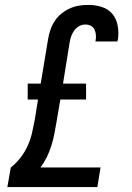

<svg xmlns="http://www.w3.org/2000/svg" viewBox="-20 -763 540 783"><path d="M10 0 24 -80Q47 -98 64.5 -121Q82 -144 93.5 -170Q105 -196 111 -222.5Q117 -249 122 -276L135 -357H93V-422H146L176 -603Q179 -622 185.5 -641Q192 -660 203 -677Q214 -694 230 -707Q246 -720 264.5 -728.5Q283 -737 302.5 -740Q322 -743 341 -743Q369 -743 395.5 -734.5Q422 -726 438.5 -706Q455 -686 460 -658Q465 -630 461 -603Q460 -600 459.5 -598Q459 -596 459 -594H369Q369 -595 369.5 -596Q370 -597 370 -598Q372 -609 371 -621Q370 -633 365 -643Q360 -653 350 -658Q340 -663 328 -663Q315 -663 303 -656.5Q291 -650 283 -639Q275 -628 270.5 -615.5Q266 -603 264 -590L237 -422H331V-357H226L210 -263Q206 -240 201.5 -216.5Q197 -193 189.5 -169Q182 -145 171 -122.5Q160 -100 145 -80H390L377 0Z"/></svg>

Font: Iosevka Slab Medium
Style: Italic
Weight: 500
Italic angle: -9°
Monospace: yes
Designer: Belleve Invis
Foundry: Belleve Invis
Version: Version 11.1.0; ttfautohint (v1.8.3)